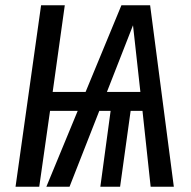

<svg xmlns="http://www.w3.org/2000/svg" viewBox="-20 -709 725 729"><path d="M521 -288H476L436 0H361L400 -288H357L244 0H156L275 -288H170L129 0H39L136 -689H226L180 -360H305L441 -689H550L640 0H552ZM513 -360 485 -613 386 -360Z"/></svg>

Font: Fira Sans Compressed
Style: Italic
Weight: 400
Width: 1
Italic angle: -8°
Designer: bBox Type GmbH & Carrois Corporate GbR & Edenspiekermann AG
Foundry: bBox Type GmbH & Carrois Corporate GbR & Edenspiekermann AG
Version: Version 4.301